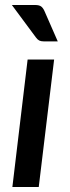

<svg xmlns="http://www.w3.org/2000/svg" viewBox="-20 -748 278 768"><path d="M196.5 -510 135 0H29.5L90.5 -510ZM120.5 -728Q137 -728 144.8 -722Q152.5 -716 158 -703.5L211 -582.5H154.5Q143.5 -582.5 136.8 -586Q130 -589.5 123.5 -598.5L27.5 -728Z"/></svg>

Font: Lato SemiBold
Style: Italic
Weight: 600
Italic angle: -7°
Designer: Lukasz Dziedzic with Adam Twardoch and Botio Nikoltchev
Foundry: tyPoland Lukasz Dziedzic
Version: Version 2.015; 2015-08-06; http://www.latofonts.com/